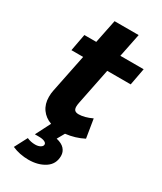

<svg xmlns="http://www.w3.org/2000/svg" viewBox="-220 -741 886 1049"><g transform="rotate(30 223.0 -216.5)"><path d="M232 -179Q229 -164 229 -154Q229 -137 237 -130Q245 -123 261 -123Q297 -123 344 -145L363 -28Q311 -1 250 6L224 52Q259 60 275.5 78.5Q292 97 292 122Q292 174 250 201.5Q208 229 147 229Q92 229 44 208L86 128Q110 139 138 139Q157 139 170 131.5Q183 124 183 113Q183 103 170 97Q157 91 135 91H109L157 -3Q118 -17 95.5 -48.5Q73 -80 73 -125Q73 -147 77 -166L126 -407H52L72 -514H147L177 -662H329L299 -514H446L426 -407H278Z"/></g></svg>

Font: Gontserrat SemiBold
Style: Italic
Weight: 600
Italic angle: -11.3°
Designer: Julieta Ulanovsky
Foundry: Julieta Ulanovsky
Version: Version 6.001